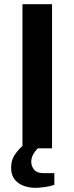

<svg xmlns="http://www.w3.org/2000/svg" viewBox="-20 -707 354 915"><path d="M87 0V-687H228V0ZM148 188Q120 188 94 179Q68 170 50.5 149Q33 128 33 93Q33 57 49.5 32Q66 7 88 -12H169V-8Q155 3 142 22.5Q129 42 129 64Q129 85 142.5 101.5Q156 118 185 118H239V174Q219 181 193.5 184.5Q168 188 148 188Z"/></svg>

Font: Archivo SemiExpanded SemiBold
Style: Regular
Weight: 600
Width: 6
Designer: Hector Gatti
Foundry: Omnibus-Type
Version: Version 2.001